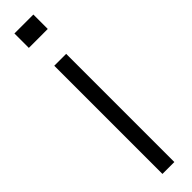

<svg xmlns="http://www.w3.org/2000/svg" viewBox="-284 -777 753 753"><g transform="rotate(-45 92.5 -400.0)"><path d="M40 -720V-800H145V-720ZM61 0V-600H127V0Z"/></g></svg>

Font: Big Shoulders Display
Style: Regular
Weight: 400
Designer: Patric King
Foundry: XO Type Co
Version: Version 1.000; ttfautohint (v1.8.2)